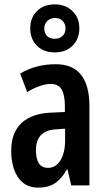

<svg xmlns="http://www.w3.org/2000/svg" viewBox="-20 -846 486 876"><path d="M234 -553Q312 -553 350 -504.5Q388 -456 388 -362V0H305L288 -73H285Q262 -31 231.5 -10.5Q201 10 155 10Q111 10 83.5 -13.5Q56 -37 43.5 -75Q31 -113 31 -157Q31 -240 77.5 -284Q124 -328 211 -332L276 -335V-362Q276 -413 261 -438Q246 -463 212 -463Q166 -463 104 -426L72 -510Q142 -553 234 -553ZM236 -256Q144 -251 144 -161Q144 -80 199 -80Q234 -80 255.5 -114Q277 -148 277 -207V-259ZM230 -607Q179 -607 148.5 -637.5Q118 -668 118 -716Q118 -765 148.5 -795.5Q179 -826 230 -826Q279 -826 310.5 -795.5Q342 -765 342 -717Q342 -669 311.5 -638Q281 -607 230 -607ZM231 -669Q252 -669 265.5 -682Q279 -695 279 -716Q279 -737 266 -750.5Q253 -764 231 -764Q210 -764 196 -750.5Q182 -737 182 -716Q182 -695 194.5 -682Q207 -669 231 -669Z"/></svg>

Font: Noto Sans ExtraCondensed SemiBold
Style: Regular
Weight: 600
Width: 2
Designer: Monotype Design Team
Foundry: Monotype Imaging Inc.
Version: Version 2.013; ttfautohint (v1.8.4.7-5d5b)